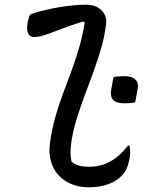

<svg xmlns="http://www.w3.org/2000/svg" viewBox="-20 -780 640 814"><path d="M109 -719Q130 -727 153.5 -733Q177 -739 201.5 -744Q226 -749 250.5 -752.5Q275 -756 299 -758Q323 -760 346 -760Q372 -760 391.5 -750Q411 -740 421.5 -722.5Q432 -705 430 -682Q425 -633 411 -583Q397 -533 378.5 -482Q360 -431 341 -380.5Q322 -330 306.5 -280.5Q291 -231 283 -182Q279 -155 279 -135Q279 -115 283 -95Q296 -83 314.5 -78Q333 -73 357 -73Q389 -73 417 -82Q445 -91 471 -110.5Q497 -130 523 -163H529Q532 -149 532 -135Q532 -121 529 -107Q526 -90 521 -75.5Q516 -61 508.5 -50Q501 -39 491 -30Q476 -16 456.5 -6.5Q437 3 411.5 8.5Q386 14 355 14Q315 14 282 0Q249 -14 227 -38.5Q205 -63 195.5 -97.5Q186 -132 192 -173Q199 -228 213.5 -280Q228 -332 246.5 -381.5Q265 -431 283.5 -481Q302 -531 316.5 -581.5Q331 -632 339 -685L333 -689Q280 -673 240.5 -657.5Q201 -642 173 -632.5Q145 -623 124 -623Q107 -623 99.5 -638.5Q92 -654 97 -684Q99 -694 101.5 -702.5Q104 -711 109 -719ZM553 -346Q543 -344 531 -343Q519 -342 507 -342Q489 -342 474.5 -347Q460 -352 454 -364.5Q448 -377 451 -397L461 -453Q471 -455 483.5 -456Q496 -457 507 -457Q527 -457 540.5 -451.5Q554 -446 560.5 -434Q567 -422 564 -405Z"/></svg>

Font: Rec Mono Duotone
Style: Italic
Weight: 400
Italic angle: -10°
Monospace: yes
Version: Version 1.085; ttfautohint (v1.8.4.7-5d5b)